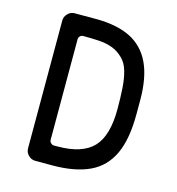

<svg xmlns="http://www.w3.org/2000/svg" viewBox="-105 -790 810 880"><g transform="rotate(15 300.0 -350.0)"><path d="M222.5 -90Q340 -90 392.5 -145Q444.5 -200 444.5 -326Q444.5 -380 441.5 -425.5Q440 -448 436.8 -468Q433.5 -488 428.5 -505Q419 -539 397 -560.5Q373 -584.5 343.5 -595Q328.5 -600.5 312.5 -603.5Q296.5 -606.5 279.5 -607.5Q262.5 -608.5 244 -609Q225.5 -609.5 206.5 -609.5Q197.5 -609.5 191.5 -603.5Q185 -597.5 185 -588.5V-111.5Q185 -102.5 191.5 -96.5Q197.5 -90 206.5 -90ZM222.5 0H142Q122.5 0 109 -14Q95 -27.5 95 -47V-653Q95 -672 109 -686Q122.5 -700 142 -700H242Q340 -700 405 -668.5Q470 -636 502 -569Q534.5 -501 534.5 -394V-326Q534.5 -208.5 501.5 -137Q467.5 -64.5 399 -32.5Q329.5 0 222.5 0Z"/></g></svg>

Font: Maple Mono SC NF
Style: Regular
Weight: 400
Designer: subframe7536
Version: Version 4.2; ttfautohint (v1.8.4.7-5d5b-dirty);Nerd Fonts 6.